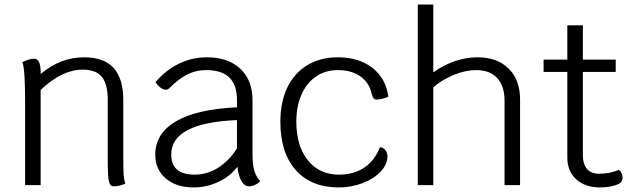

<svg xmlns="http://www.w3.org/2000/svg" viewBox="-20 -811 2763 841"><path d="M529 -7Q505 5 477 5Q462 5 457 -16.5Q452 -38 452 -102V-373Q452 -443 426 -474.5Q400 -506 342 -506Q252 -506 158 -417V0H90V-363Q90 -511 78 -539Q110 -554 129 -554Q158 -554 158 -496V-487Q204 -525 250.5 -542.5Q297 -560 349 -560Q435 -560 477.5 -513.5Q520 -467 520 -372V-128Q520 -67 521.5 -45.5Q523 -24 529 -7Z M1120 -17Q1110 -7 1096.5 -1Q1083 5 1071 5Q1051 5 1037.5 -18Q1024 -41 1020 -81Q989 -39 937 -14.5Q885 10 828 10Q752 10 706 -29.5Q660 -69 660 -133Q660 -227 751.5 -280Q843 -333 1018 -341V-373Q1018 -439 984.5 -471.5Q951 -504 883 -504Q839 -504 801.5 -485.5Q764 -467 721 -424Q715 -418 706 -418Q696 -418 684 -426.5Q672 -435 661 -451Q706 -504 763.5 -532Q821 -560 886 -560Q979 -560 1032.5 -510Q1086 -460 1086 -373V-137Q1086 -91 1093.5 -64.5Q1101 -38 1120 -17ZM1018 -161V-285Q730 -273 730 -134Q730 -46 833 -46Q887 -46 935 -76Q983 -106 1018 -161Z M1208 -278Q1208 -364 1238.5 -427.5Q1269 -491 1326 -525.5Q1383 -560 1460 -560Q1552 -560 1611.5 -513.5Q1671 -467 1681 -387Q1672 -383 1656.5 -379Q1641 -375 1631 -375Q1621 -375 1616.5 -380.5Q1612 -386 1607 -404Q1596 -451 1557 -477.5Q1518 -504 1460 -504Q1406 -504 1364.5 -476Q1323 -448 1300.5 -396.5Q1278 -345 1278 -278Q1278 -172 1328.5 -109Q1379 -46 1464 -46Q1529 -46 1575 -76.5Q1621 -107 1644 -166Q1658 -166 1667.5 -154Q1677 -142 1677 -126Q1677 -91 1647.5 -59.5Q1618 -28 1568.5 -9Q1519 10 1464 10Q1343 10 1275.5 -66Q1208 -142 1208 -278Z M2258 -376V0H2190V-369Q2190 -434 2158 -469Q2126 -504 2066 -504Q2020 -504 1969 -483.5Q1918 -463 1878 -429V0H1810V-791H1878V-494Q1922 -526 1972 -543Q2022 -560 2072 -560Q2158 -560 2208 -510.5Q2258 -461 2258 -376Z M2707 -33Q2707 -14 2691 -6Q2659 10 2608 10Q2543 10 2504 -25.5Q2465 -61 2465 -121V-496H2361V-550H2465V-700H2533V-550H2677V-496H2533V-134Q2533 -50 2605 -50Q2651 -50 2691 -67Q2698 -62 2702.5 -52.5Q2707 -43 2707 -33Z"/></svg>

Font: Krub
Style: Regular
Weight: 400
Designer: Ekaluck Peanpanawate
Foundry: Cadson Demak Co.,Ltd.
Version: Version 1.000; ttfautohint (v1.6)